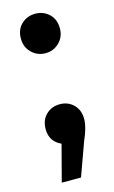

<svg xmlns="http://www.w3.org/2000/svg" viewBox="-110 -584 464 780"><g transform="rotate(-15 122.0 -194.5)"><path d="M122 -374Q88 -374 64 -397.5Q40 -421 40 -457Q40 -495 64 -517.5Q88 -540 122 -540Q156 -540 180 -517.5Q204 -495 204 -457Q204 -421 180 -397.5Q156 -374 122 -374ZM49 151 107 -70 124 4Q89 4 65.5 -17.5Q42 -39 42 -76Q42 -114 65.5 -136.5Q89 -159 123 -159Q158 -159 181 -136Q204 -113 204 -76Q204 -66 202 -54.5Q200 -43 195.5 -28Q191 -13 181 10L130 151Z"/></g></svg>

Font: MOST Montserrat SemiBold
Style: Regular
Weight: 600
Designer: Julieta Ulanovsky
Foundry: Julieta Ulanovsky
Version: Version 8.000;March 11, 2024;FontCreator 15.0.0.2926 64-bit